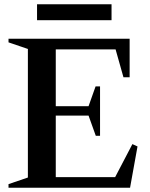

<svg xmlns="http://www.w3.org/2000/svg" viewBox="-20 -882 705 902"><path d="M20 0V-17L111 -48V-652L20 -683V-700H589V-519H560L523 -650H242V-383H396L429 -476H450V-244H430L396 -339H242V-50H521L602 -205L626 -194L591 0ZM154 -787V-862H504V-787Z"/></svg>

Font: Wittgenstein Semibold
Style: Regular
Weight: 600
Designer: Jörg Drees
Foundry: Jörg Drees
Version: Version 1.303; ttfautohint (v1.8.4.7-5d5b)